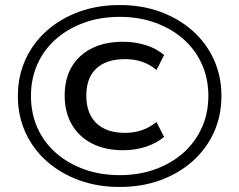

<svg xmlns="http://www.w3.org/2000/svg" viewBox="-20 -734 950 763"><path d="M455 9Q368 9 294 -18Q220 -45 165.5 -93.5Q111 -142 81 -208Q51 -274 51 -352Q51 -431 81 -497Q111 -563 165.5 -611.5Q220 -660 293.5 -687Q367 -714 456 -714Q544 -714 617.5 -687Q691 -660 745.5 -611.5Q800 -563 830 -497Q860 -431 860 -353Q860 -274 830 -208Q800 -142 745.5 -93.5Q691 -45 617.5 -18Q544 9 455 9ZM470 -137Q398 -137 346 -163.5Q294 -190 265.5 -239Q237 -288 237 -354Q237 -421 265 -468.5Q293 -516 345 -542Q397 -568 469 -568Q517 -568 560 -554.5Q603 -541 632 -515L602 -456Q574 -479 543.5 -489Q513 -499 477 -499Q403 -499 363 -462Q323 -425 323 -354Q323 -283 363 -244.5Q403 -206 477 -206Q513 -206 543.5 -216.5Q574 -227 602 -249L632 -190Q603 -165 560 -151Q517 -137 470 -137ZM456 -38Q533 -38 597.5 -61.5Q662 -85 709 -127Q756 -169 782 -226.5Q808 -284 808 -353Q808 -422 782 -479.5Q756 -537 709 -578.5Q662 -620 597.5 -643.5Q533 -667 456 -667Q378 -667 313.5 -643.5Q249 -620 201.5 -578Q154 -536 128.5 -478.5Q103 -421 103 -353Q103 -284 128.5 -226.5Q154 -169 201.5 -127Q249 -85 313.5 -61.5Q378 -38 456 -38Z"/></svg>

Font: Nunito Sans 10pt SemiExpanded Medium
Style: Regular
Weight: 500
Width: 6
Designer: Vernon Adams
Foundry: Vernon Adams
Version: Version 3.101;gftools[0.9.27]